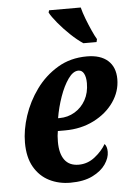

<svg xmlns="http://www.w3.org/2000/svg" viewBox="-55 -807 584 858"><g transform="rotate(-5 237.5 -378.0)"><path d="M226 10Q174 10 131.5 -11.5Q89 -33 64 -76.5Q39 -120 39 -186Q39 -243 59.5 -305.5Q80 -368 119.5 -422.5Q159 -477 216.5 -511.5Q274 -546 348 -546Q409 -546 442 -516.5Q475 -487 475 -433Q475 -378 442 -330.5Q409 -283 351.5 -254Q294 -225 222 -225H190Q188 -215 187 -203.5Q186 -192 186 -177Q186 -124 207 -95.5Q228 -67 270 -67Q310 -67 342.5 -92.5Q375 -118 393 -149Q404 -137 404 -113Q404 -86 384.5 -57.5Q365 -29 325.5 -9.5Q286 10 226 10ZM203 -282Q240 -282 271 -300.5Q302 -319 320 -351.5Q338 -384 338 -427Q338 -454 329.5 -470Q321 -486 305 -486Q281 -486 259 -455Q237 -424 220.5 -377Q204 -330 196 -282ZM338 -606Q312 -623 282.5 -651Q253 -679 229 -708Q205 -737 195 -756L198 -766H340Q346 -742 357 -713.5Q368 -685 379.5 -659.5Q391 -634 400 -619L397 -606Z"/></g></svg>

Font: Noto Serif ExtraCondensed ExtraBold
Style: Italic
Weight: 800
Width: 2
Italic angle: -12°
Designer: Monotype Design Team
Foundry: Monotype Imaging Inc.
Version: Version 2.013